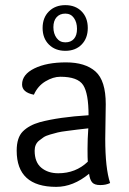

<svg xmlns="http://www.w3.org/2000/svg" viewBox="-20 -718 504 748"><path d="M322 -609Q322 -569 298 -544.5Q274 -520 234.5 -520Q195 -520 170.5 -544.5Q146 -569 146 -609Q146 -649 170.5 -673.5Q195 -698 234.5 -698Q274 -698 298 -673.5Q322 -649 322 -609ZM234.5 -553Q256 -553 268 -566.5Q280 -580 280 -605.5Q280 -631 268 -648Q256 -665 234.5 -665Q213 -665 200.5 -651Q188 -637 188 -612Q188 -587 200.5 -570Q213 -553 234.5 -553ZM392 -312 390 -177Q390 -62 409 -5Q393 3 370.5 3Q348 3 339 -7.5Q330 -18 327 -41Q265 10 199 10Q45 10 45 -131Q45 -182 69 -206Q93 -230 135 -242Q210 -262 325 -269Q325 -354 304 -386.5Q283 -419 215 -419Q187 -419 157 -401Q127 -383 112 -349Q66 -358 66 -389Q66 -428 114 -451.5Q162 -475 237 -475Q312 -475 352 -439.5Q392 -404 392 -312ZM324 -218Q295 -215 280.5 -213Q266 -211 241.5 -208Q217 -205 205 -202Q193 -199 175.5 -194Q158 -189 149.5 -183Q141 -177 132 -170Q115 -156 115 -131Q115 -86 141 -64.5Q167 -43 207 -43Q275 -43 322 -88Q321 -102 321 -139Q321 -176 324 -218Z"/></svg>

Font: Overlock
Style: Regular
Weight: 400
Designer: Dario Muhafara
Foundry: Dario Manuel Muhafara
Version: Version 1.001